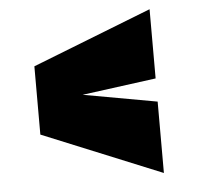

<svg xmlns="http://www.w3.org/2000/svg" viewBox="-44 -562 637 619"><g transform="rotate(-5 275.0 -252.0)"><path d="M76 -145V-366L462 -517V-293L223 -261L462 -218V13Z"/></g></svg>

Font: Cairo Black
Style: Regular
Weight: 900
Designer: Mohamed Gaber, Accademia di Belle Arti di Urbino and others
Foundry: Kief Type Foundry, Accademia di Belle Arti di Urbino and others
Version: Version 3.011